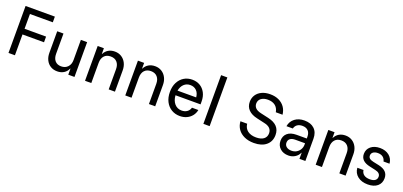

<svg xmlns="http://www.w3.org/2000/svg" viewBox="18 -1642 5445 2593"><g transform="rotate(20 2741.0 -345.0)"><path d="M183.3 0H90.8V-675H511.7V-593.3H183.3V-380.8H492.5V-299.2H183.3Z M791.7 9.2Q737.5 9.2 696.3 -15.8Q655 -40.8 632.1 -85.8Q609.2 -130.8 609.2 -189.2V-500H699.2V-209.2Q699.2 -145 730.8 -108.8Q762.5 -72.5 819.2 -72.5Q878.3 -72.5 913.8 -110.4Q949.2 -148.3 949.2 -210V-500H1039.2V0H950V-86.7H946.7Q925.8 -40 885.8 -15.4Q845.8 9.2 791.7 9.2Z M1190.8 0V-500H1280V-419.2H1283.3Q1305 -462.5 1344.2 -485.8Q1383.3 -509.2 1436.7 -509.2Q1490.8 -509.2 1532.5 -482.9Q1574.2 -456.7 1597.5 -410.8Q1620.8 -365 1620.8 -305.8V0H1530.8V-290Q1530.8 -354.2 1497.9 -390.8Q1465 -427.5 1405.8 -427.5Q1346.7 -427.5 1313.8 -390.8Q1280.8 -354.2 1280.8 -290V0Z M1769.2 0V-500H1858.3V-419.2H1861.7Q1883.3 -462.5 1922.5 -485.8Q1961.7 -509.2 2015 -509.2Q2069.2 -509.2 2110.8 -482.9Q2152.5 -456.7 2175.8 -410.8Q2199.2 -365 2199.2 -305.8V0H2109.2V-290Q2109.2 -354.2 2076.2 -390.8Q2043.3 -427.5 1984.2 -427.5Q1925 -427.5 1892.1 -390.8Q1859.2 -354.2 1859.2 -290V0Z M2554.2 10Q2486.7 10 2433.3 -22.1Q2380 -54.2 2349.6 -112.9Q2319.2 -171.7 2319.2 -251.7Q2319.2 -330.8 2349.2 -388.8Q2379.2 -446.7 2430.8 -478.3Q2482.5 -510 2549.2 -510Q2611.7 -510 2660.4 -481.7Q2709.2 -453.3 2737.5 -400Q2765.8 -346.7 2765.8 -274.2V-234.2H2405.8Q2410.8 -158.3 2450.8 -113.3Q2490.8 -68.3 2553.3 -68.3Q2598.3 -68.3 2630 -90.8Q2661.7 -113.3 2672.5 -152.5H2764.2Q2754.2 -101.7 2724.2 -65.4Q2694.2 -29.2 2650.8 -9.6Q2607.5 10 2554.2 10ZM2410 -302.5H2678.3Q2672.5 -364.2 2637.5 -398.3Q2602.5 -432.5 2548.3 -432.5Q2495 -432.5 2458.3 -397.9Q2421.7 -363.3 2410 -302.5Z M2891.7 0V-700H2981.7V0Z M3618.3 10Q3540 10 3480.8 -17.1Q3421.7 -44.2 3387.9 -92.1Q3354.2 -140 3350 -204.2H3446.7Q3454.2 -139.2 3500.4 -105Q3546.7 -70.8 3621.7 -70.8Q3692.5 -70.8 3730.8 -100.4Q3769.2 -130 3769.2 -183.3Q3769.2 -225.8 3742.1 -253.8Q3715 -281.7 3657.5 -293.3L3550.8 -317.5Q3466.7 -335.8 3422.5 -380.8Q3378.3 -425.8 3378.3 -495Q3378.3 -550.8 3406.2 -593.8Q3434.2 -636.7 3485.4 -660.8Q3536.7 -685 3605.8 -685Q3676.7 -685 3730 -659.6Q3783.3 -634.2 3815.4 -588.8Q3847.5 -543.3 3854.2 -481.7H3757.5Q3746.7 -542.5 3705.8 -573.8Q3665 -605 3600.8 -605Q3540.8 -605 3504.6 -577.5Q3468.3 -550 3468.3 -502.5Q3468.3 -465 3493.8 -438.8Q3519.2 -412.5 3576.7 -400L3687.5 -375Q3773.3 -355.8 3816.2 -310Q3859.2 -264.2 3859.2 -190.8Q3859.2 -99.2 3795.4 -44.6Q3731.7 10 3618.3 10Z M4115 9.2Q4040.8 9.2 3994.6 -32.9Q3948.3 -75 3948.3 -141.7Q3948.3 -212.5 3994.6 -252.1Q4040.8 -291.7 4125.8 -291.7H4271.7V-316.7Q4271.7 -371.7 4242.1 -402.1Q4212.5 -432.5 4159.2 -432.5Q4115 -432.5 4086.2 -412.1Q4057.5 -391.7 4048.3 -354.2H3956.7Q3969.2 -426.7 4024.2 -468.3Q4079.2 -510 4160.8 -510Q4253.3 -510 4305.4 -460Q4357.5 -410 4357.5 -319.2V0H4272.5V-86.7H4269.2Q4250 -42.5 4208.3 -16.7Q4166.7 9.2 4115 9.2ZM4133.3 -65.8Q4172.5 -65.8 4203.8 -84.2Q4235 -102.5 4253.3 -133.8Q4271.7 -165 4271.7 -203.3V-223.3H4131.7Q4083.3 -223.3 4057.9 -202.9Q4032.5 -182.5 4032.5 -145.8Q4032.5 -109.2 4060 -87.5Q4087.5 -65.8 4133.3 -65.8Z M4505.8 0V-500H4595V-419.2H4598.3Q4620 -462.5 4659.2 -485.8Q4698.3 -509.2 4751.7 -509.2Q4805.8 -509.2 4847.5 -482.9Q4889.2 -456.7 4912.5 -410.8Q4935.8 -365 4935.8 -305.8V0H4845.8V-290Q4845.8 -354.2 4812.9 -390.8Q4780 -427.5 4720.8 -427.5Q4661.7 -427.5 4628.8 -390.8Q4595.8 -354.2 4595.8 -290V0Z M5255.8 10Q5165.8 10 5109.6 -34.6Q5053.3 -79.2 5048.3 -154.2H5136.7Q5142.5 -110.8 5174.2 -87.9Q5205.8 -65 5259.2 -65Q5308.3 -65 5334.2 -84.2Q5360 -103.3 5360 -138.3Q5360 -193.3 5284.2 -209.2L5201.7 -227.5Q5066.7 -255.8 5066.7 -360.8Q5066.7 -427.5 5116.7 -468.8Q5166.7 -510 5247.5 -510Q5327.5 -510 5379.6 -467.9Q5431.7 -425.8 5438.3 -354.2H5351.7Q5343.3 -393.3 5315.4 -414.6Q5287.5 -435.8 5243.3 -435.8Q5200.8 -435.8 5175.8 -417.5Q5150.8 -399.2 5150.8 -367.5Q5150.8 -342.5 5168.3 -327.1Q5185.8 -311.7 5224.2 -303.3L5307.5 -285.8Q5375.8 -270.8 5409.6 -236.3Q5443.3 -201.7 5443.3 -145.8Q5443.3 -74.2 5393.3 -32.1Q5343.3 10 5255.8 10Z"/></g></svg>

Font: Funnel Sans
Style: Regular
Weight: 400
Designer: NORD ID, Kristian Moeller
Foundry: Dicotype
Version: Version 1.000